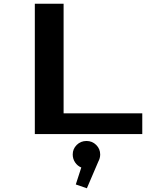

<svg xmlns="http://www.w3.org/2000/svg" viewBox="-20 -720 890 1031"><path d="M321.5 -111.5H744V0H167V-700H321.5ZM518 109.5Q518 129 508 147.5L446.5 291L387 270.5L416.5 179.5Q396 171 383.2 152Q370.5 133 370.5 109.5Q370.5 79.5 392 58.2Q413.5 37 444.5 37Q475 37 496.5 58.2Q518 79.5 518 109.5Z"/></svg>

Font: League Mono Wide SemiBold
Style: Regular
Weight: 600
Width: 8
Designer: Tyler Finck
Foundry: The League of Moveable Type / Tyler Finck
Version: Version 2.210